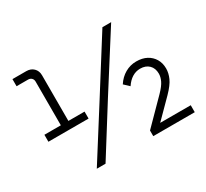

<svg xmlns="http://www.w3.org/2000/svg" viewBox="-141 -911 1203 1122"><g transform="rotate(-30 461.0 -350.0)"><path d="M162 -297V-620Q162 -634 153 -643Q144 -652 130 -652H52V-700H145Q175 -700 194 -681.5Q213 -663 213 -633V-297ZM51 -278V-325H322V-278ZM217 0 434 -343 659 -700H718L481 -327L276 0ZM598 0V-38L753 -195Q786 -229 797.5 -253.5Q809 -278 809 -300Q809 -337 787 -358.5Q765 -380 728 -380Q699 -380 674 -364.5Q649 -349 629 -319L595 -351Q619 -388 654 -408Q689 -428 729 -428Q770 -428 799 -412.5Q828 -397 844.5 -369.5Q861 -342 861 -305Q861 -274 846.5 -241.5Q832 -209 790 -166L659 -34L656 -47H878V0Z"/></g></svg>

Font: SUSE Light
Style: Regular
Weight: 300
Designer: Rene Bieder
Foundry: SUSE
Version: Version 1.000